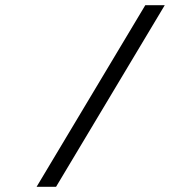

<svg xmlns="http://www.w3.org/2000/svg" viewBox="-20 -720 680 740"><path d="M540 -700 121 0H196L615 -700Z"/></svg>

Font: altertype_V2
Style: Regular
Weight: 400
Designer: Simon Renaud
Version: Version 2.001;Glyphs 3.1.2 (3151)